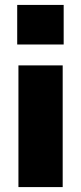

<svg xmlns="http://www.w3.org/2000/svg" viewBox="-20 -761 330 781"><path d="M50 -580V-741H239V-580ZM55 0V-495H235V0Z"/></svg>

Font: Nunito Sans 11pt Black
Style: Regular
Weight: 900
Version: Version 3.101;gftools[0.9.27]